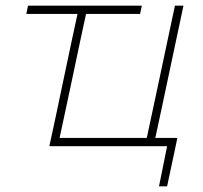

<svg xmlns="http://www.w3.org/2000/svg" viewBox="-20 -514 712 675"><path d="M539 141 567.5 0H153.5Q165.5 -56.5 177 -109Q188 -161 200.5 -221L211 -270.5Q222.5 -325.5 232.2 -371Q242 -416.5 252.5 -465H72.5L78.5 -494H478.5L472.5 -465H282.5Q272 -416.5 262.2 -371Q252.5 -325.5 241 -270.5L230.5 -221Q219 -167.5 209.5 -122.5Q200 -77.5 189.5 -29H496Q506.5 -77.5 516 -122.5Q525.5 -167.5 537 -221L547.5 -270.5Q560.5 -332 571.8 -385Q583 -438 595 -494H625Q613 -438 601.8 -385Q590.5 -332 577.5 -270.5L567 -221Q555.5 -167 546 -122Q536.5 -77 526 -29H603.5L594.5 14Q590 35.5 585 58.5Q580.5 80 576.2 100Q572 120 567.5 141Z"/></svg>

Font: Heraclito Thin
Style: Italic
Weight: 100
Italic angle: -12°
Designer: Kostas Bartsokas (font) & Cristiano Sobral (main changes)
Foundry: Kostas Bartsokas (font) & Cristiano Sobral (main changes)
Version: Version 1.00;July 8, 2020;FontCreator 13.0.0.2655 64-bit